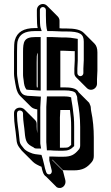

<svg xmlns="http://www.w3.org/2000/svg" viewBox="-20 -788 556 958"><path d="M295 -51H279V-202L281 -239H329C333 -207 335 -189 335 -155V-65C320 -50 317 -51 295 -51ZM50 -223V-212C50 -173 58 -140 61 -102C64 -70 66 -64 88 -37L92 -33L145 20C154 29 172 38 187 44C191 64 196 85 210 93L263 146C288 160 312 136 306 111L294 64L241 11V8L294 61C303 61 313 62 325 62H348C392 62 415 49 439 19C445 11 448 2 448 -10V-102C448 -145 444 -192 435 -233C434 -239 433 -245 433 -251C433 -257 430 -264 425 -275L372 -328C362 -349 331 -352 301 -352H281V-535H294C309 -535 328 -533 343 -533H353V-487L351 -446V-423C351 -415 354 -408 360 -402L413 -349C419 -343 426 -340 434 -340C450 -340 464 -354 464 -370V-393L466 -435V-527C466 -547 461 -561 451 -571L398 -624C382 -640 353 -646 310 -646H290L277 -647V-657V-685C277 -693 273 -701 268 -706L215 -759C209 -765 202 -768 194 -768C178 -768 164 -755 164 -738V-710C164 -679 165 -659 168 -648H155C98 -648 65 -628 54 -587C51 -577 50 -557 50 -529V-420C50 -412 51 -405 52 -398C58 -362 61 -329 80 -310L133 -257C141 -248 153 -244 166 -242V-123C164 -136 163 -148 163 -158V-169C163 -178 160 -184 155 -189L102 -242C86 -258 50 -253 50 -223ZM164 -352C163 -357 163 -362 163 -367V-476C163 -502 163 -517 168 -525V-352ZM65 -223C65 -243 95 -240 95 -222V-211C95 -186 102 -149 103 -131C107 -79 115 -69 147 -53C150 -51 151 -47 163 -47H185L182 -65C181 -68 181 -73 181 -80V-252L184 -306L136 -309C109 -309 96 -313 87 -325C76 -339 72 -367 67 -400C66 -407 65 -413 65 -420V-529C65 -557 66 -576 68 -583C77 -616 101 -633 155 -633H188L182 -652C180 -660 179 -679 179 -710V-738C179 -746 186 -753 194 -753C202 -753 209 -746 209 -738V-710C209 -685 210 -663 213 -645L216 -633H241L290 -631H310C380 -631 398 -618 398 -580V-488L396 -446V-423C396 -415 389 -408 381 -408C373 -408 366 -415 366 -423V-446L368 -487V-594L356 -596C339 -599 324 -601 310 -601H290C276 -601 257 -603 241 -603H213V-337H301C333 -337 353 -332 358 -322C363 -311 365 -305 365 -304C365 -296 366 -290 367 -284C375 -244 380 -198 380 -155V-63C380 -54 378 -48 374 -43C352 -16 335 -6 295 -6H272C261 -6 251 -7 241 -7H226V13L238 62C241 76 230 87 217 80C207 75 202 36 194 8C191 -1 190 -7 187 -15C159 -19 151 -17 127 -28C113 -34 104 -41 100 -46C78 -73 79 -72 76 -103C73 -142 65 -175 65 -212ZM350 -59V-155C350 -192 348 -211 343 -248L341 -262C340 -271 337 -285 336 -292L335 -302L325 -305C319 -306 311 -307 301 -307H214L211 -255V-79L214 -38H230C241 -37 254 -36 272 -36H295C319 -36 332 -41 350 -59ZM155 -603C100 -603 95 -580 95 -529V-420C95 -414 95 -407 96 -401L98 -387C100 -365 103 -353 112 -341C119 -340 130 -339 136 -339L183 -336V-603Z"/></svg>

Font: Squarish
Style: Shd
Weight: 400
Foundry: Cannot Into Space Fonts
Version: Version 0.272